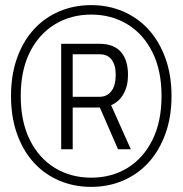

<svg xmlns="http://www.w3.org/2000/svg" viewBox="-20 -718 713 750"><path d="M336 12Q269 12 211.5 -12.5Q154 -37 112 -83Q70 -129 46.5 -195Q23 -261 23 -343Q23 -425 46.5 -491Q70 -557 112 -603Q154 -649 211.5 -673.5Q269 -698 336 -698Q403 -698 460.5 -673.5Q518 -649 560 -603Q602 -557 626 -491Q650 -425 650 -343Q650 -261 626 -195Q602 -129 560 -83Q518 -37 460.5 -12.5Q403 12 336 12ZM336 -24Q416 -24 478 -62Q540 -100 575.5 -171.5Q611 -243 611 -343Q611 -443 575.5 -514Q540 -585 478 -623Q416 -661 336 -661Q257 -661 194.5 -623Q132 -585 96.5 -514Q61 -443 61 -343Q61 -243 96.5 -171.5Q132 -100 194.5 -62Q257 -24 336 -24ZM219 -135V-547H368Q424 -547 452 -515.5Q480 -484 480 -425Q480 -383 463 -352Q446 -321 414 -307L491 -135H441L370 -298H264V-135ZM264 -340H370Q398 -340 415 -362Q432 -384 432 -426Q432 -464 416 -485Q400 -506 370 -506H264Z"/></svg>

Font: Archivo SemiCondensed ExtraLight
Style: Regular
Weight: 250
Width: 4
Designer: Hector Gatti
Foundry: Omnibus-Type
Version: Version 2.001